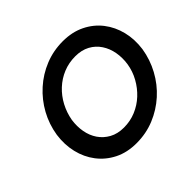

<svg xmlns="http://www.w3.org/2000/svg" viewBox="-171 -911 1124 1124"><g transform="rotate(-45 390.5 -349.0)"><path d="M192 -350Q201 -401 225 -446.5Q249 -492 286 -526.5Q323 -561 369.5 -580Q416 -599 469 -599Q521 -599 559 -578.5Q597 -558 620.5 -522.5Q644 -487 652 -442.5Q660 -398 653 -350Q645 -299 620 -254Q595 -209 558.5 -175Q522 -141 475.5 -121.5Q429 -102 376 -102Q324 -102 286 -123Q248 -144 224.5 -178.5Q201 -213 193 -257.5Q185 -302 192 -350ZM68 -350Q58 -278 73.5 -212.5Q89 -147 128 -96Q167 -45 226.5 -15Q286 15 364 15Q443 15 512.5 -13.5Q582 -42 637.5 -92Q693 -142 729 -208.5Q765 -275 777 -350Q787 -423 771 -488Q755 -553 716 -603.5Q677 -654 617 -683.5Q557 -713 480 -713Q402 -713 332.5 -685Q263 -657 207.5 -607Q152 -557 116 -491.5Q80 -426 68 -350Z"/></g></svg>

Font: Jost Medium
Style: Italic
Weight: 500
Italic angle: -5°
Version: Version 3.710